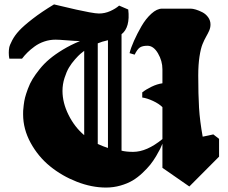

<svg xmlns="http://www.w3.org/2000/svg" viewBox="-20 -846 1025 864"><path d="M837.9 -807.1Q847.2 -807.1 861.1 -803Q875 -798.8 890.4 -791Q905.8 -783.2 916.5 -768.6Q927.2 -753.9 927.2 -735.8Q927.2 -721.7 921.6 -708.7Q916 -695.8 907.7 -681.4Q899.4 -667 891.4 -647.5Q883.3 -627.9 877.7 -591.3Q872.1 -554.7 872.1 -506.3Q872.1 -420.4 875.7 -360.6Q879.4 -300.8 892.1 -231Q900.9 -232.4 917 -236.1Q933.1 -239.7 939.9 -241.2Q952.1 -231.4 965.8 -221.2V-141.1L832 -6.8Q782.7 -41.5 710.9 -90.8V-199.2Q706.1 -187 700.4 -175.5Q694.8 -164.1 682.4 -143.1Q669.9 -122.1 656 -104.7Q642.1 -87.4 620.8 -67.4Q599.6 -47.4 576.7 -33.7Q553.7 -20 522.2 -11Q490.7 -2 457 -2Q392.6 -2 325.7 -28.1Q258.8 -54.2 205.3 -97.7Q151.9 -141.1 117.9 -203.1Q84 -265.1 84 -331.5Q84 -341.3 84.2 -347.7Q84.5 -354 86.7 -373Q88.9 -392.1 92.8 -407.2Q96.7 -422.4 105.5 -446.3Q114.3 -470.2 126.5 -490.2Q138.7 -510.3 158.4 -534.9Q178.2 -559.6 202.9 -580.3Q227.5 -601.1 262.9 -622.6Q298.3 -644 339.8 -661.1Q316.4 -661.6 280.5 -664.6Q244.6 -667.5 230 -667.5Q203.6 -667.5 179.2 -659.2Q154.8 -650.9 135.5 -636.7Q116.2 -622.6 103.3 -609.6Q90.3 -596.7 79.1 -582H22Q19.5 -595.2 19.5 -608.4Q19.5 -621.1 21.5 -631.8Q23.4 -642.6 34.7 -664.3Q45.9 -686 65.9 -707.8Q85.9 -729.5 126.5 -761Q167 -792.5 223.1 -826.2Q229.5 -824.7 262.7 -816.9Q295.9 -809.1 323.5 -802.7Q351.1 -796.4 381.6 -790.8Q412.1 -785.2 425.3 -785.2Q451.7 -785.2 476.1 -796.1Q500.5 -807.1 516.1 -820.8L557.1 -803.2Q566.4 -722.7 526.9 -691.9V-168Q548.3 -162.6 579.1 -162.6Q640.6 -162.6 710.9 -220.2V-363.8Q695.3 -379.4 668.5 -391.8Q641.6 -404.3 620.1 -407.2V-430.2Q637.2 -443.8 662.1 -455.8Q687 -467.8 710.9 -471.2V-534.2Q710.9 -571.8 690.9 -606Q670.9 -640.1 643.6 -640.1Q621.6 -640.1 609.9 -632.6Q598.1 -625 585.9 -600.1L563 -606.9Q568.8 -630.4 583 -662.4Q597.2 -694.3 616.5 -727.8Q635.7 -761.2 660.9 -784.2Q686 -807.1 709.5 -807.1ZM465.8 -180.2V-665Q437.5 -658.7 419.9 -650.9V-198.2Q445.3 -186.5 465.8 -180.2ZM358.9 -617.2Q350.6 -610.8 342 -603.8Q333.5 -596.7 317.6 -578.9Q301.8 -561 290.5 -542.2Q279.3 -523.4 270.3 -495.1Q261.2 -466.8 261.2 -437Q261.2 -383.3 288.6 -328.6Q315.9 -273.9 358.9 -237.8Z"/></svg>

Font: KJV1611
Style: Regular
Weight: 400
Version: Version 3.6.1